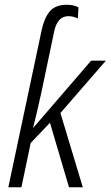

<svg xmlns="http://www.w3.org/2000/svg" viewBox="-20 -787 465 807"><path d="M15 0H70L109 -186L190 -271L270 0H328L234 -312L425 -532H363L120 -250H119Q127 -282 135.5 -317Q144 -352 154 -399L208 -656Q222 -719 267 -719Q289 -719 307 -709L310 -756Q290 -767 261 -767Q213 -767 189.5 -739.5Q166 -712 155 -660Z"/></svg>

Font: Noto Sans Display SemiCondensed Light
Style: Italic
Weight: 300
Width: 4
Italic angle: -12°
Designer: Monotype Design Team
Foundry: Monotype Imaging Inc.
Version: Version 1.900